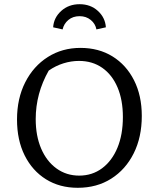

<svg xmlns="http://www.w3.org/2000/svg" viewBox="-20 -885 755 914"><path d="M350 9Q264 9 199 -31.5Q134 -72 97.5 -145Q61 -218 61 -316Q61 -416 100 -493Q139 -570 207.5 -613.5Q276 -657 363 -657Q450 -657 515.5 -616.5Q581 -576 618 -503Q655 -430 655 -333Q655 -232 616.5 -155Q578 -78 509.5 -34.5Q441 9 350 9ZM357 -49Q419 -49 466 -84Q513 -119 539 -181.5Q565 -244 565 -328Q565 -409 539.5 -469Q514 -529 467 -562Q420 -595 356 -595Q319 -595 282 -583.5Q245 -572 212 -549Q150 -440 150 -318Q150 -238 176 -177.5Q202 -117 249 -83Q296 -49 357 -49ZM359 -865Q411 -865 446 -833Q481 -801 484 -755L439 -745Q434 -772 412 -790Q390 -808 359 -808Q327 -808 305.5 -790Q284 -772 278 -745L233 -755Q236 -801 271.5 -833Q307 -865 359 -865Z"/></svg>

Font: Piazzolla SC
Style: Regular
Weight: 400
Designer: Juan Pablo del Peral
Foundry: Huerta Tipografica
Version: Version 1.330